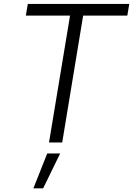

<svg xmlns="http://www.w3.org/2000/svg" viewBox="-20 -748 699 1008"><path d="M115.7 -666 126 -727.5H658.7L648.4 -666H416.5L306.6 0H237.3L347.7 -666ZM155.3 240.7 228 57.6H295.9L206.5 240.7Z"/></svg>

Font: Inter 16pt Light
Style: Italic
Weight: 300
Italic angle: -9.3988°
Version: Version 4.001;git-66647c0bb